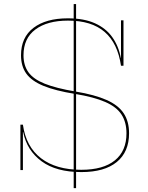

<svg xmlns="http://www.w3.org/2000/svg" viewBox="-20 -854 744 964"><path d="M362 -833.5V90.5H350V-833.5ZM388.5 10Q262.5 10 188.8 -44.2Q115 -98.5 96.5 -190.5H92L95 -228Q110.5 -117.5 186 -59.5Q261.5 -1.5 388 -1.5Q498.5 -1.5 556.8 -48.8Q615 -96 615 -184.5Q615 -240.5 590 -279Q565 -317.5 508 -342.2Q451 -367 356.5 -382.5Q257.5 -398.5 198 -423Q138.5 -447.5 112 -484.5Q85.5 -521.5 85.5 -576.5Q85.5 -666.5 148.2 -714.2Q211 -762 320.5 -762Q401.5 -762 456.5 -737.2Q511.5 -712.5 543.5 -667.8Q575.5 -623 586.5 -563.5H591.5L587.5 -524Q571 -637 505.2 -693.8Q439.5 -750.5 321.5 -750.5Q217.5 -750.5 157.8 -706Q98 -661.5 98 -576.5Q98 -526 122.5 -491.5Q147 -457 204 -434Q261 -411 359 -394.5Q455.5 -378.5 514.8 -352.2Q574 -326 601 -285.2Q628 -244.5 628 -185Q628 -91 566.2 -40.5Q504.5 10 388.5 10ZM82.5 0V-228H95V0ZM587.5 -524V-752H600V-524Z"/></svg>

Font: Hepta Slab ExtraLight Thin
Style: Regular
Weight: 250
Version: Version 1.102